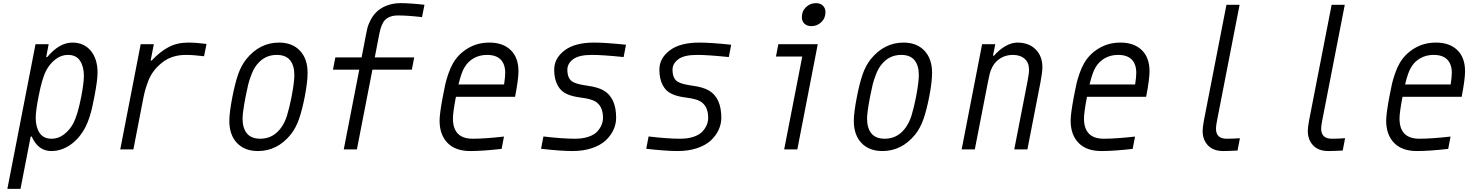

<svg xmlns="http://www.w3.org/2000/svg" viewBox="-20 -947 9373 1217"><path d="M438.8 -677.1Q511.7 -677.1 555 -625.7Q598.3 -574.2 598.3 -486.3Q598.3 -438.8 578.1 -333.3Q569 -287.8 563.5 -263Q557.9 -238.3 547.2 -204.8Q536.5 -171.2 522.8 -143.9Q485.7 -71 427.7 -30.3Q369.8 10.4 305.3 10.4Q222 10.4 181 -81.4H174.5L110 250H26.7L205.1 -666.7H288.4L272.8 -585.3H279.3Q356.1 -677.1 438.8 -677.1ZM206.4 -199.9Q206.4 -141.9 230.8 -104.8Q255.2 -67.7 307.3 -67.7Q350.9 -67.7 387 -96Q423.2 -124.3 445.3 -166.7Q472 -217.4 494.8 -333.3Q511.7 -420.6 511.7 -466.8Q511.7 -524.7 487.3 -561.8Q462.9 -599 410.8 -599Q367.2 -599 331.1 -570.6Q294.9 -542.3 272.8 -500Q246.7 -451.2 224 -333.3Q206.4 -242.8 206.4 -199.9Z M1158.2 -599Q1069.7 -599 1009.1 -551.4Q977.2 -526.7 954.4 -496.4Q931.6 -466.1 918.3 -430Q904.9 -393.9 898.8 -370.4Q892.6 -347 885.4 -309.2L825.5 0H742.2L871.7 -666.7H955.1L934.9 -563.2H941.4Q992.8 -618.5 1047.5 -647.8Q1102.2 -677.1 1173.2 -677.1Q1221.4 -677.1 1289.1 -668.6L1273.4 -590.5Q1205.7 -599 1158.2 -599Z M1615.2 10.4Q1530.6 10.4 1482.1 -40.7Q1433.6 -91.8 1433.6 -181Q1433.6 -233.1 1453.1 -333.3Q1469.4 -417.3 1488.9 -474.3Q1508.5 -531.2 1541.7 -572.9Q1627 -677.1 1748.7 -677.1Q1832.7 -677.1 1881.2 -625.7Q1929.7 -574.2 1929.7 -485.7Q1929.7 -426.4 1911.5 -333.3Q1895.2 -250 1875.3 -192.7Q1855.5 -135.4 1822.3 -93.8Q1737 10.4 1615.2 10.4ZM1845.7 -471.4Q1845.7 -531.9 1818.4 -565.4Q1791 -599 1733.7 -599Q1656.2 -599 1606.8 -535.2Q1587.9 -511.1 1573.9 -474.9Q1559.9 -438.8 1553.1 -410.5Q1546.2 -382.2 1536.5 -333.3Q1517.6 -233.7 1517.6 -195.3Q1517.6 -134.8 1545.2 -101.2Q1572.9 -67.7 1630.2 -67.7Q1707.7 -67.7 1757.2 -131.5Q1783.9 -165.4 1798.8 -213.2Q1813.8 -261.1 1828.1 -333.3Q1845.7 -426.4 1845.7 -471.4Z M2242.2 0H2158.9L2257.2 -505.2H2090.5L2105.5 -583.3H2272.1L2301.4 -735Q2306 -759.8 2310.2 -775.1Q2314.5 -790.4 2327.8 -817.4Q2341.1 -844.4 2360.7 -865.2Q2388 -894.5 2429.4 -910.8Q2470.7 -927.1 2518.9 -927.1Q2580.1 -927.1 2670.6 -916.7L2654.9 -838.5Q2564.5 -849 2503.3 -849Q2447.9 -849 2419.9 -819.7Q2397.1 -795.6 2384.8 -735L2355.5 -583.3H2605.5L2590.5 -505.2H2340.5Z M3182.3 -485Q3182.3 -540.4 3153.3 -569.7Q3124.3 -599 3067.1 -599Q3020.2 -599 2983.1 -578.1Q2946 -557.3 2924.5 -520.2Q2904.9 -489.6 2886.1 -411.5H3175.1Q3182.3 -459 3182.3 -485ZM2850.9 -196Q2850.9 -67.7 2976.6 -67.7Q3052.7 -67.7 3174.5 -81.4L3159.5 -3.3Q3039.1 10.4 2961.6 10.4Q2866.5 10.4 2816.4 -41.3Q2766.3 -93.1 2766.3 -182.3Q2766.3 -225.9 2786.5 -333.3Q2796.2 -384.8 2802.7 -413.7Q2809.2 -442.7 2822.3 -480.5Q2835.3 -518.2 2851.6 -546.2Q2884.8 -604.2 2945.3 -640.6Q3005.9 -677.1 3082 -677.1Q3168 -677.1 3217.1 -629.6Q3266.3 -582 3266.3 -495.4Q3266.3 -443.4 3244.8 -333.3H2869.8Q2850.9 -233.7 2850.9 -196Z M3609.4 10.4Q3535.8 10.4 3409.5 -3.9L3424.5 -82Q3544.9 -67.7 3624.3 -67.7Q3675.1 -67.7 3711.9 -80.7Q3748.7 -93.8 3767.3 -114.9Q3785.8 -136.1 3793.9 -157.2Q3802.1 -178.4 3802.1 -200.5Q3802.1 -275.4 3752 -304.7Q3725.3 -320.3 3664.4 -328.1Q3603.5 -335.9 3572.3 -351.6Q3535.2 -367.2 3514 -407.2Q3492.8 -447.3 3492.8 -505.2Q3492.8 -577.5 3558.3 -627.3Q3623.7 -677.1 3746.1 -677.1Q3817.1 -677.1 3947.9 -663.4L3932.9 -585.3Q3800.8 -599 3731.1 -599Q3649.1 -599 3612.6 -571.3Q3576.2 -543.6 3576.2 -505.2Q3576.2 -442.1 3617.8 -424.5Q3642.6 -412.1 3706.1 -403.3Q3769.5 -394.5 3806 -373.7Q3885.4 -327.5 3885.4 -200.5Q3885.4 -160.2 3867.8 -122.7Q3850.3 -85.3 3817.4 -55.3Q3784.5 -25.4 3730.5 -7.5Q3676.4 10.4 3609.4 10.4Z M4276 10.4Q4202.5 10.4 4076.2 -3.9L4091.1 -82Q4211.6 -67.7 4291 -67.7Q4341.8 -67.7 4378.6 -80.7Q4415.4 -93.8 4433.9 -114.9Q4452.5 -136.1 4460.6 -157.2Q4468.8 -178.4 4468.8 -200.5Q4468.8 -275.4 4418.6 -304.7Q4391.9 -320.3 4331.1 -328.1Q4270.2 -335.9 4238.9 -351.6Q4201.8 -367.2 4180.7 -407.2Q4159.5 -447.3 4159.5 -505.2Q4159.5 -577.5 4224.9 -627.3Q4290.4 -677.1 4412.8 -677.1Q4483.7 -677.1 4614.6 -663.4L4599.6 -585.3Q4467.4 -599 4397.8 -599Q4315.8 -599 4279.3 -571.3Q4242.8 -543.6 4242.8 -505.2Q4242.8 -442.1 4284.5 -424.5Q4309.2 -412.1 4372.7 -403.3Q4436.2 -394.5 4472.7 -373.7Q4552.1 -327.5 4552.1 -200.5Q4552.1 -160.2 4534.5 -122.7Q4516.9 -85.3 4484 -55.3Q4451.2 -25.4 4397.1 -7.5Q4343.1 10.4 4276 10.4Z M5062.5 -837.9Q5062.5 -877 5089.2 -902Q5115.9 -927.1 5151.7 -927.1Q5179 -927.1 5195.6 -911.5Q5212.2 -895.8 5212.2 -870.4Q5212.2 -831.4 5185.5 -806.3Q5158.9 -781.2 5123 -781.2Q5095.7 -781.2 5079.1 -796.9Q5062.5 -812.5 5062.5 -837.9ZM4950.5 0 5065.1 -588.5H4898.4L4913.4 -666.7H5163.4L5033.9 0Z M5573.6 10.4Q5488.9 10.4 5440.4 -40.7Q5391.9 -91.8 5391.9 -181Q5391.9 -233.1 5411.5 -333.3Q5427.7 -417.3 5447.3 -474.3Q5466.8 -531.2 5500 -572.9Q5585.3 -677.1 5707 -677.1Q5791 -677.1 5839.5 -625.7Q5888 -574.2 5888 -485.7Q5888 -426.4 5869.8 -333.3Q5853.5 -250 5833.7 -192.7Q5813.8 -135.4 5780.6 -93.8Q5695.3 10.4 5573.6 10.4ZM5804 -471.4Q5804 -531.9 5776.7 -565.4Q5749.3 -599 5692.1 -599Q5614.6 -599 5565.1 -535.2Q5546.2 -511.1 5532.2 -474.9Q5518.2 -438.8 5511.4 -410.5Q5504.6 -382.2 5494.8 -333.3Q5475.9 -233.7 5475.9 -195.3Q5475.9 -134.8 5503.6 -101.2Q5531.2 -67.7 5588.5 -67.7Q5666 -67.7 5715.5 -131.5Q5742.2 -165.4 5757.2 -213.2Q5772.1 -261.1 5786.5 -333.3Q5804 -426.4 5804 -471.4Z M6502.6 -505.2Q6502.6 -549.5 6474.9 -574.2Q6447.3 -599 6400.4 -599Q6339.2 -599 6296.9 -558.6Q6279.9 -542.3 6268.9 -520.2Q6257.8 -498 6253.6 -480.8Q6249.3 -463.5 6242.2 -427.7L6158.9 0H6075.5L6205.1 -666.7H6288.4L6274.1 -593.8H6280.6Q6312.5 -631.5 6352.2 -654.3Q6391.9 -677.1 6428.4 -677.1Q6500.7 -677.1 6543.9 -634.4Q6587.2 -591.8 6587.2 -521.5Q6587.2 -490.2 6575.5 -427.7L6492.2 0H6408.9L6492.2 -427.7Q6502.6 -481.1 6502.6 -505.2Z M7182.3 -485Q7182.3 -540.4 7153.3 -569.7Q7124.3 -599 7067.1 -599Q7020.2 -599 6983.1 -578.1Q6946 -557.3 6924.5 -520.2Q6904.9 -489.6 6886.1 -411.5H7175.1Q7182.3 -459 7182.3 -485ZM6850.9 -196Q6850.9 -67.7 6976.6 -67.7Q7052.7 -67.7 7174.5 -81.4L7159.5 -3.3Q7039.1 10.4 6961.6 10.4Q6866.5 10.4 6816.4 -41.3Q6766.3 -93.1 6766.3 -182.3Q6766.3 -225.9 6786.5 -333.3Q6796.2 -384.8 6802.7 -413.7Q6809.2 -442.7 6822.3 -480.5Q6835.3 -518.2 6851.6 -546.2Q6884.8 -604.2 6945.3 -640.6Q7005.9 -677.1 7082 -677.1Q7168 -677.1 7217.1 -629.6Q7266.3 -582 7266.3 -495.4Q7266.3 -443.4 7244.8 -333.3H6869.8Q6850.9 -233.7 6850.9 -196Z M7687.5 -132.2Q7687.5 -67.7 7755.2 -67.7Q7798.8 -67.7 7839.2 -71L7824.2 7.2Q7762.4 10.4 7733.7 10.4Q7670.6 10.4 7636.7 -25.4Q7602.9 -61.2 7602.9 -117.8Q7602.9 -138 7610.7 -181.6L7753.9 -916.7H7837.2L7694 -181.6Q7687.5 -147.8 7687.5 -132.2Z M8354.2 -132.2Q8354.2 -67.7 8421.9 -67.7Q8465.5 -67.7 8505.9 -71L8490.9 7.2Q8429 10.4 8400.4 10.4Q8337.2 10.4 8303.4 -25.4Q8269.5 -61.2 8269.5 -117.8Q8269.5 -138 8277.3 -181.6L8420.6 -916.7H8503.9L8360.7 -181.6Q8354.2 -147.8 8354.2 -132.2Z M9182.3 -485Q9182.3 -540.4 9153.3 -569.7Q9124.3 -599 9067.1 -599Q9020.2 -599 8983.1 -578.1Q8946 -557.3 8924.5 -520.2Q8904.9 -489.6 8886.1 -411.5H9175.1Q9182.3 -459 9182.3 -485ZM8850.9 -196Q8850.9 -67.7 8976.6 -67.7Q9052.7 -67.7 9174.5 -81.4L9159.5 -3.3Q9039.1 10.4 8961.6 10.4Q8866.5 10.4 8816.4 -41.3Q8766.3 -93.1 8766.3 -182.3Q8766.3 -225.9 8786.5 -333.3Q8796.2 -384.8 8802.7 -413.7Q8809.2 -442.7 8822.3 -480.5Q8835.3 -518.2 8851.6 -546.2Q8884.8 -604.2 8945.3 -640.6Q9005.9 -677.1 9082 -677.1Q9168 -677.1 9217.1 -629.6Q9266.3 -582 9266.3 -495.4Q9266.3 -443.4 9244.8 -333.3H8869.8Q8850.9 -233.7 8850.9 -196Z"/></svg>

Font: TypoPRO Monoid
Style: Italic
Weight: 400
Width: 4
Italic angle: -11°
Monospace: yes
Version: Version 0.61